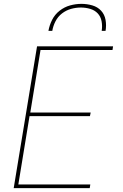

<svg xmlns="http://www.w3.org/2000/svg" viewBox="-20 -975 640 995"><path d="M51 0 172 -735H566L563 -716H190L137 -392H450L446 -373H133L75 -19H448L445 0ZM231 -815Q236 -844 250 -872Q264 -900 289 -919.5Q314 -939 343.5 -947Q373 -955 402 -955Q431 -955 458.5 -947Q486 -939 504 -919.5Q522 -900 527 -872Q532 -844 527 -815H507Q511 -840 506.5 -864.5Q502 -889 486.5 -905.5Q471 -922 447.5 -929Q424 -936 399 -936Q374 -936 348.5 -929Q323 -922 301.5 -905.5Q280 -889 267.5 -864.5Q255 -840 251 -815Z"/></svg>

Font: Iosevka Aile Thin
Style: Italic
Weight: 100
Italic angle: -9°
Designer: Belleve Invis
Foundry: Belleve Invis
Version: Version 31.1.0; ttfautohint (v1.8.4)